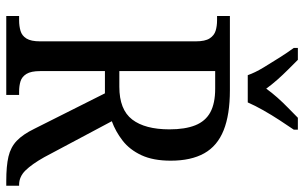

<svg xmlns="http://www.w3.org/2000/svg" viewBox="-199 -772 971 613"><g transform="rotate(90 286.5 -465.5)"><path d="M31 0V-41H45Q63 -41 78.5 -45.5Q94 -50 103 -64.5Q112 -79 112 -108V-605Q112 -635 102.5 -649.5Q93 -664 78 -668.5Q63 -673 45 -673H31V-714H268Q346 -714 396 -694Q446 -674 469.5 -632Q493 -590 493 -525Q493 -469 475.5 -431.5Q458 -394 429 -371.5Q400 -349 367 -337L482 -121Q504 -82 524 -61.5Q544 -41 570 -41H573V0H558Q510 0 480 -7Q450 -14 429.5 -33.5Q409 -53 391 -90L278 -315H207V-108Q207 -79 216 -64.5Q225 -50 239.5 -45.5Q254 -41 273 -41H283V0ZM257 -361Q330 -361 361.5 -402Q393 -443 393 -521Q393 -571 380 -603.5Q367 -636 338.5 -651.5Q310 -667 263 -667H207V-361ZM220 -771Q212 -794 196 -820.5Q180 -847 163.5 -873Q147 -899 133 -918V-931H171Q186 -916 202.5 -899.5Q219 -883 234.5 -865.5Q250 -848 263 -830Q276 -848 291.5 -865.5Q307 -883 324 -899.5Q341 -916 356 -931H394V-918Q381 -899 364 -873Q347 -847 332 -820.5Q317 -794 307 -771Z"/></g></svg>

Font: Noto Serif Khmer Condensed
Style: Regular
Weight: 400
Width: 3
Designer: Danh Hong and the Monotype Design Team
Foundry: Monotype Imaging Inc.
Version: Version 2.004